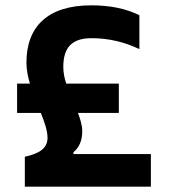

<svg xmlns="http://www.w3.org/2000/svg" viewBox="-20 -699 640 719"><path d="M425 -386H228C221 -407 217 -428 217 -448C217 -523 251 -556 323 -556C386 -556 446 -542 502 -515V-642C449 -668 390 -679 321 -679C161 -679 79 -601 79 -465C79 -439 84 -413 92 -386H44V-276H133C147 -241 158 -209 158 -183C158 -144 128 -124 73 -112V0H545V-122H255V-129C277 -147 288 -173 288 -208C288 -229 281 -252 272 -276H425Z"/></svg>

Font: LT Wave Mono Bold
Style: Regular
Weight: 700
Designer: Daniel Lyons
Version: Version 2.5 (Glyphs App)